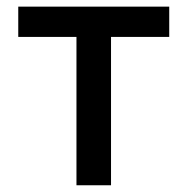

<svg xmlns="http://www.w3.org/2000/svg" viewBox="-20 -550 556 570"><path d="M34.2 -530.3H482.4V-440.4H309.6V0H207V-440.4H34.2Z"/></svg>

Font: Pretendard Medium
Style: Regular
Weight: 500
Designer: Base glyphs from Inter by Rasmus Andersson; Hangeul glyphs from Noto Sans CJK(Source Han Sans) by Jang Soo-young and Kan
Foundry: Kil Hyung-jin
Version: Version 1.309